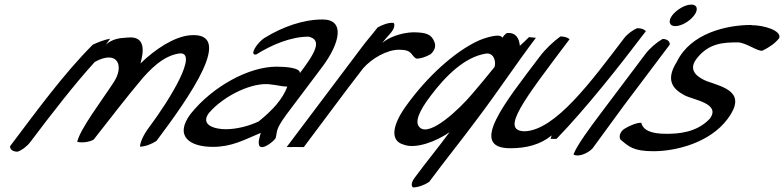

<svg xmlns="http://www.w3.org/2000/svg" viewBox="-20 -630 3422 838"><path d="M24 8C23 21 34 32 57 32C75 26 98 9 113 -11C204 -132 308 -266 394 -360C495 -415 524 -341 475 -269C425 -192 330 -68 317 -11C335 -6 370 -9 389 -21C460 -111 529 -202 605 -292C661 -354 707 -389 765 -397C845 -402 728 -204 629 -72C605 -40 592 -9 591 10C614 10 644 -2 663 -15C808 -208 1009 -494 808 -476C739 -469 658 -416 593 -353C607 -403 618 -475 536 -466C502 -464 471 -461 442 -435L461 -461C439 -458 406 -445 385 -435C257 -307 142 -148 24 8Z M812 -133C740 -37 806 11 909 11C991 11 1042 -18 1118 -50C1113 -27 1105 -13 1112 7C1128 27 1179 -18 1183 -27C1192 -60 1180 -61 1230 -130L1385 -336C1465 -442 1487 -545 1388 -545C1303 -545 1214 -513 1137 -466C1104 -447 1065 -387 1098 -392C1165 -434 1249 -470 1327 -470C1389 -456 1354 -397 1289 -311C1291 -334 1228 -339 1187 -339C1066 -339 908 -253 812 -133ZM892 -137C959 -215 1088 -275 1165 -261C1190 -259 1209 -252 1234 -252C1214 -198 1171 -150 1109 -100C1065 -79 1011 -66 965 -66C918 -66 852 -84 892 -137Z M1231 12C1258 11 1280 12 1306 12C1393 -103 1478 -220 1565 -332C1604 -376 1669 -413 1722 -413C1784 -413 1771 -387 1798 -374C1816 -374 1837 -381 1859 -393C1883 -414 1881 -435 1876 -447C1863 -481 1839 -489 1781 -489C1732 -487 1677 -468 1648 -442C1657 -454 1668 -467 1680 -480C1701 -502 1705 -522 1698 -530C1677 -533 1647 -521 1628 -510C1605 -480 1580 -452 1560 -425Z M1749 -163C1692 -82 1682 -16 1741 1C1794 22 1885 -13 1942 -53C1893 14 1838 80 1789 147C1775 166 1774 183 1783 188C1805 188 1834 177 1853 164C1922 71 1994 -18 2063 -111C2156 -234 2229 -346 2319 -465L2289 -468C2276 -455 2262 -442 2249 -430C2246 -460 2234 -488 2195 -486C2186 -485 2179 -473 2172 -465C2166 -488 2090 -463 2065 -451C1965 -404 1844 -297 1749 -163ZM1859 -211C1925 -299 2008 -381 2100 -396C2138 -402 2146 -356 2138 -337C2104 -295 2072 -256 2040 -219C1987 -156 1860 -35 1814 -72C1785 -95 1812 -149 1859 -211Z M2335 -382C2187 -186 2021 17 2207 17C2277 17 2337 2 2388 -39L2383 -24H2409C2536 -155 2684 -342 2799 -494C2792 -502 2779 -507 2762 -507C2743 -500 2718 -482 2703 -462C2560 -274 2405 -63 2271 -57C2160 -58 2265 -192 2466 -459C2458 -466 2444 -471 2426 -471C2397 -450 2361 -417 2335 -382Z M2914 -563C2895 -538 2901 -516 2927 -516C2954 -516 2990 -537 3009 -562C3029 -588 3024 -610 2997 -610C2971 -610 2934 -589 2914 -563ZM2598 -130C2557 -75 2499 2 2483 44C2501 57 2544 41 2566 18C2610 -41 2663 -116 2705 -172L2903 -435C2905 -448 2893 -460 2872 -460C2847 -446 2816 -420 2796 -393Z M2704 -67C2687 -55 2680 -35 2688 -21C2724 9 2743 30 2832 30C2929 30 3077 -6 3155 -110C3243 -227 3141 -249 3064 -276C3036 -288 2978 -317 3019 -372C3072 -442 3136 -445 3200 -445C3235 -445 3290 -403 3308 -409C3335 -422 3364 -441 3381 -464C3392 -497 3313 -520 3262 -520L3258 -521C3151 -521 2994 -485 2934 -360C2882 -278 2919 -240 2968 -214C3005 -194 3128 -179 3078 -112C3020 -50 2938 -46 2888 -46C2820 -46 2787 -62 2779 -94C2762 -95 2731 -84 2704 -67Z"/></svg>

Font: Snowfall
Style: SuperObl
Weight: 400
Designer: Jasper
Foundry: Cannot Into Space Fonts
Version: Version 0.9